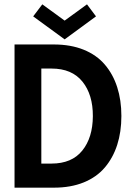

<svg xmlns="http://www.w3.org/2000/svg" viewBox="-20 -865 628 885"><path d="M133 -789.5 175 -845 278 -770 381 -845 422.5 -789.5 278 -683.5ZM47 -660H228.5Q306 -660 365.8 -635.8Q425.5 -611.5 463.2 -567.2Q501 -523 520.2 -463.2Q539.5 -403.5 539.5 -330.5Q539.5 -257 520.2 -197.2Q501 -137.5 463.2 -93Q425.5 -48.5 365.8 -24.2Q306 0 228.5 0H47ZM170.5 -549V-111H217.5Q311 -111 359.2 -170.8Q407.5 -230.5 408 -329.5Q408.5 -428.5 360 -488.8Q311.5 -549 217.5 -549Z"/></svg>

Font: League Spartan SemiBold
Style: Regular
Weight: 600
Foundry: The League of Moveable Type
Version: Version 2.002